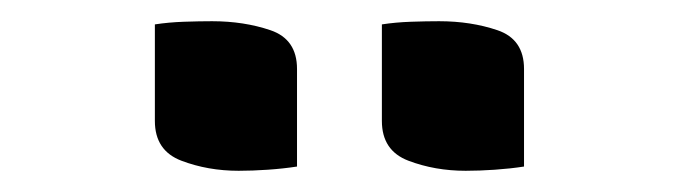

<svg xmlns="http://www.w3.org/2000/svg" viewBox="-20 -786 640 181"><path d="M126 -763Q139 -765 153.5 -765.5Q168 -766 180 -766Q210 -766 235 -757.5Q260 -749 260 -721V-629Q247 -627 232.5 -626Q218 -625 205 -625Q176 -625 151 -634.5Q126 -644 126 -672ZM340 -763Q353 -765 367.5 -765.5Q382 -766 394 -766Q424 -766 449 -757.5Q474 -749 474 -721V-629Q461 -627 446.5 -626Q432 -625 419 -625Q390 -625 365 -634.5Q340 -644 340 -672Z"/></svg>

Font: Recursive Mn Csl St SmB
Style: Regular
Weight: 600
Monospace: yes
Version: Version 1.079;hotconv 1.0.112;makeotfexe 2.5.65598; ttfautoh